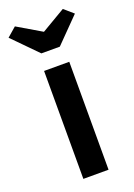

<svg xmlns="http://www.w3.org/2000/svg" viewBox="-180 -823 617 881"><g transform="rotate(-20 129.0 -382.5)"><path d="M68 0V-527H191V0ZM84 -607 -33 -726 12 -765 129 -696 246 -765 291 -726 174 -607Z"/></g></svg>

Font: Mach Medium
Style: Regular
Weight: 500
Version: Version 1.002